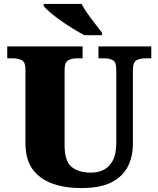

<svg xmlns="http://www.w3.org/2000/svg" viewBox="-20 -951 809 981"><path d="M396 10Q313 10 248 -13Q183 -36 146.5 -86.5Q110 -137 110 -219V-597Q110 -634 91 -643.5Q72 -653 46 -653H17V-714H402V-653H373Q347 -653 328.5 -643Q310 -633 310 -593V-210Q310 -128 345.5 -98.5Q381 -69 446 -69Q481 -69 510 -83.5Q539 -98 556.5 -131Q574 -164 574 -219V-597Q574 -634 556.5 -643.5Q539 -653 512 -653H483V-714H753V-653H723Q696 -653 677.5 -643Q659 -633 659 -593V-217Q659 -150 632.5 -99Q606 -48 548.5 -19Q491 10 396 10ZM411 -771Q385 -785 353 -804.5Q321 -824 290 -846Q259 -868 235.5 -888Q212 -908 203 -921V-931H397Q408 -909 427 -882Q446 -855 466.5 -829Q487 -803 501 -784V-771Z"/></svg>

Font: Noto Serif Tamil Black
Style: Regular
Weight: 900
Designer: Indian Type Foundry, Tom Grace, and the Monotype Design Team
Foundry: Monotype Imaging Inc.
Version: Version 2.004; ttfautohint (v1.8.4.7-5d5b)